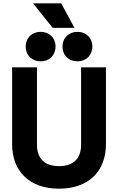

<svg xmlns="http://www.w3.org/2000/svg" viewBox="-20 -1115 712 1158"><path d="M179 -1095 298 -947H429L349 -1095ZM447 -745C498 -745 537 -780 537 -834C537 -888 498 -923 447 -923C396 -923 357 -888 357 -834C357 -780 396 -745 447 -745ZM225 -745C276 -745 315 -780 315 -834C315 -888 276 -923 225 -923C174 -923 135 -888 135 -834C135 -780 174 -745 225 -745ZM336 23C513 23 619 -81 619 -246V-709H469V-242C469 -160 424 -113 336 -113C248 -113 203 -160 203 -242V-709H53V-246C53 -81 159 23 336 23Z"/></svg>

Font: Kalas SG
Style: Bold
Weight: 700
Designer: Kalas
Foundry: Kalas
Version: Version 2.000;FEAKit 1.0